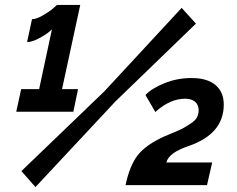

<svg xmlns="http://www.w3.org/2000/svg" viewBox="-20 -751 963 780"><path d="M297 -389 278 -297H46L66 -389H139L191 -632Q176 -616 143.5 -598Q111 -580 90 -580L110 -673Q127 -673 152.5 -687.5Q178 -702 194 -715.5Q210 -729 211 -731H306L232 -389ZM67 -56 404 -380 718 -719 776 -655 449 -339 124 9ZM490 1Q507 -79 540 -121Q573 -163 648 -197Q655 -200 685 -212.5Q715 -225 725.5 -231Q736 -237 754.5 -249Q773 -261 780 -274Q787 -287 787 -304Q787 -325 772.5 -337.5Q758 -350 732 -350Q671 -350 611 -296L571 -365Q596 -392 648 -413Q700 -434 758 -434Q822 -434 855.5 -405.5Q889 -377 889 -326Q889 -206 744 -157Q665 -130 656 -91H842L821 1Z"/></svg>

Font: Raleway-v4020 ExtraBold
Style: Italic
Weight: 800
Italic angle: -12°
Designer: Matt McInerney, Pablo Impallari, Rodrigo Fuenzalida
Foundry: Matt McInerney, Pablo Impallari, Rodrigo Fuenzalida
Version: Version 4.020;PS 004.020;hotconv 1.0.88;makeotf.lib2.5.64775